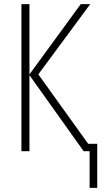

<svg xmlns="http://www.w3.org/2000/svg" viewBox="-20 -734 507 932"><path d="M418 -714H372L123 -373V-714H84V0H123V-369L386 0H415V178H452V-36H408L166 -373Z"/></svg>

Font: Noto Sans Condensed ExtraLight
Style: Regular
Weight: 200
Width: 3
Designer: Monotype Design Team
Foundry: Monotype Imaging Inc.
Version: Version 2.013